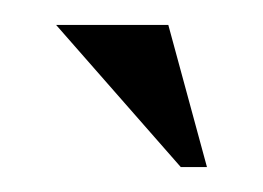

<svg xmlns="http://www.w3.org/2000/svg" viewBox="-20 -702 211 154"><path d="M125 -568 25 -682H115L146 -568Z"/></svg>

Font: Moniqa Black Heading
Style: Regular
Weight: 900
Designer: Rajesh Rajput
Foundry: Rajesh Rajput
Version: Version 1.000